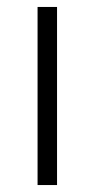

<svg xmlns="http://www.w3.org/2000/svg" viewBox="-20 -532 272 552"><path d="M88 0V-512H144V0Z"/></svg>

Font: Bricolage Grotesque 10pt ExtraLight
Style: Regular
Weight: 200
Designer: Mathieu Triay
Foundry: Atelier Triay
Version: Version 1.000; ttfautohint (v1.8.4.7-5d5b);gftools[0.9.32]